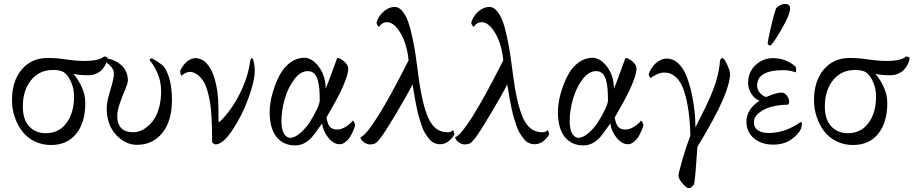

<svg xmlns="http://www.w3.org/2000/svg" viewBox="-20 -731 4649 977"><path d="M41 -221.2Q41 -319.3 91.1 -377.9Q141.1 -436.5 224.1 -436Q267.6 -436 317.6 -428.5Q367.7 -420.9 408.2 -420.9Q484.9 -420.9 509.8 -443.8Q514.2 -443.8 520.8 -441.2Q527.3 -438.5 527.8 -435.1Q527.8 -431.6 525.6 -423.3Q523.4 -415 516.6 -401.6Q509.8 -388.2 499.5 -376.7Q489.3 -365.2 470.5 -356.7Q451.7 -348.1 428.2 -348.1Q386.7 -348.1 353 -355Q372.1 -335.9 393.1 -294.2Q414.1 -252.4 414.1 -207Q414.1 -107.9 367.7 -50.3Q321.3 7.3 238.8 6.8Q192.4 6.8 154.1 -12.7Q115.7 -32.2 91.6 -64.7Q67.4 -97.2 54.2 -137.5Q41 -177.7 41 -221.2ZM96.2 -189.9Q96.2 -122.1 128.9 -87.6Q161.6 -53.2 212.9 -53.2Q280.3 -53.2 318.6 -105.5Q356.9 -157.7 356.9 -241.2Q356.9 -279.3 341.3 -314.7Q325.7 -350.1 304.2 -363.8Q287.1 -375 249 -375Q180.7 -375 138.4 -323.5Q96.2 -272 96.2 -189.9Z M522.9 -180.2Q522.9 -212.4 541.3 -272Q559.6 -331.5 559.6 -356Q559.6 -373 548.1 -387.9Q536.6 -402.8 524.9 -410.2Q522.5 -412.1 522.9 -422.1Q523.4 -432.1 526.9 -432.1Q533.7 -432.1 545.2 -429Q556.6 -425.8 571.8 -417.5Q586.9 -409.2 599.9 -397.2Q612.8 -385.3 621.8 -365.5Q630.9 -345.7 630.9 -321.8Q630.9 -308.6 617.4 -276.6Q604 -244.6 590.3 -206.8Q576.7 -168.9 576.7 -141.1Q576.7 -58.1 658.7 -58.1Q675.3 -58.1 693.4 -64.7Q711.4 -71.3 730.7 -87.2Q750 -103 765.1 -126.2Q780.3 -149.4 790 -185.8Q799.8 -222.2 799.8 -266.1Q799.8 -317.4 781.2 -359.1Q762.7 -400.9 741.7 -423.8Q741.7 -430.7 748.5 -434.1Q755.9 -434.1 782.7 -416.5Q809.6 -398.9 814.9 -391.1Q855 -331.5 855 -221.2Q855 -116.2 806.4 -55.2Q757.8 5.9 676.8 5.9Q616.7 5.9 569.8 -45.7Q522.9 -97.2 522.9 -180.2Z M897.5 -372.1Q913.6 -406.2 939.5 -423.6Q965.3 -440.9 994.6 -432.1Q1020 -424.8 1039.3 -399.4Q1058.6 -374 1069.6 -338.6Q1080.6 -303.2 1085.9 -265.1Q1091.3 -227.1 1091.3 -188Q1091.3 -168.5 1091.8 -141.8Q1092.3 -115.2 1092.3 -110.8Q1092.3 -109.9 1094 -109.6Q1095.7 -109.4 1096.7 -109.9Q1157.7 -169.4 1200.2 -254.2Q1242.7 -338.9 1253.4 -421.9Q1254.4 -425.8 1257.1 -430.9Q1259.8 -436 1261.7 -436Q1264.2 -436 1267.6 -427.5Q1271 -418.9 1273.7 -403.6Q1276.4 -388.2 1276.4 -372.1Q1276.4 -319.8 1243.7 -230.5Q1210.9 -141.1 1162.4 -68.6Q1113.8 3.9 1075.7 3.9Q1072.3 3.9 1065.9 -0.7Q1059.6 -5.4 1059.6 -9.8Q1059.6 -47.9 1058.8 -76.4Q1058.1 -105 1055.9 -141.6Q1053.7 -178.2 1049.6 -205.3Q1045.4 -232.4 1037.8 -261Q1030.3 -289.6 1019.8 -309.1Q1009.3 -328.6 993.7 -343.5Q978 -358.4 958.5 -363.8Q943.8 -367.7 928.2 -361.1Q912.6 -354.5 904.3 -346.2Q900.9 -346.2 898.4 -356.7Q896 -367.2 897.5 -372.1Z M1352.1 -163.1Q1352.1 -186.5 1357.9 -219.2Q1363.8 -252 1377.4 -290.5Q1391.1 -329.1 1410.4 -361.3Q1429.7 -393.6 1460.7 -415.3Q1491.7 -437 1527.8 -437Q1567.9 -437 1602.5 -391.1Q1637.2 -345.2 1637.2 -278.8Q1652.8 -317.9 1673.3 -374.5Q1693.8 -431.2 1695.8 -436Q1710.4 -436 1731.2 -418.5Q1752 -400.9 1752 -381.8Q1752 -346.7 1713.9 -266.1Q1703.1 -244.1 1685.1 -210.7Q1667 -177.2 1653.8 -155.3L1641.1 -132.8Q1647.9 -95.2 1660.9 -83.5Q1673.8 -71.8 1695.8 -71.8Q1718.8 -71.8 1743.9 -88.9Q1769 -106 1773.9 -117.2Q1779.3 -115.2 1783.2 -107.2Q1787.1 -99.1 1787.1 -94.2Q1787.1 -90.3 1781.5 -75.7Q1775.9 -61 1766.4 -43Q1756.8 -24.9 1741 -11Q1725.1 2.9 1708 2.9Q1677.2 2.9 1650.1 -31Q1623 -64.9 1619.1 -103Q1579.1 -45.9 1564 -29.8Q1527.8 8.8 1481.9 8.8Q1420.9 8.8 1386.5 -34.9Q1352.1 -78.6 1352.1 -163.1ZM1412.1 -115.2Q1412.1 -72.3 1425 -51Q1438 -29.8 1456.1 -29.8Q1480.5 -29.8 1508.8 -54.7Q1537.1 -79.6 1557.9 -112.3Q1578.6 -145 1592.8 -175.5Q1606.9 -206.1 1606.9 -219.2Q1606.9 -252.9 1605 -276.6Q1603 -300.3 1596.9 -323.2Q1590.8 -346.2 1578.1 -357.7Q1565.4 -369.1 1545.9 -369.1Q1508.8 -369.1 1477.1 -326.9Q1445.3 -284.7 1428.7 -226.8Q1412.1 -168.9 1412.1 -115.2Z M1814 -32.2Q1873 -55.7 2059.1 -423.8Q2050.8 -507.8 2017.8 -563Q1984.9 -618.2 1948.7 -618.2Q1938.5 -618.2 1929.9 -613.8Q1921.4 -609.4 1917.7 -605.5Q1914.1 -601.6 1909.2 -595.2Q1905.3 -595.2 1900.6 -602.8Q1896 -610.4 1896 -616.2Q1905.8 -649.4 1932.4 -672.6Q1959 -695.8 1988.8 -695.8Q2010.3 -695.8 2028.1 -673.6Q2045.9 -651.4 2057.4 -619.1Q2068.8 -586.9 2078.9 -538.8Q2088.9 -490.7 2094.7 -451.2Q2100.6 -411.6 2106.9 -362.8Q2106.9 -360.8 2107.2 -359.9Q2107.4 -358.9 2107.7 -357.2Q2107.9 -355.5 2107.9 -354Q2127.9 -199.7 2160.2 -128.9Q2193.8 -57.1 2257.8 -58.1Q2258.3 -58.1 2258.8 -58.1Q2259.3 -58.1 2259.8 -58.1Q2274.4 -58.1 2284.2 -67.9Q2287.1 -67.9 2289.6 -60.1Q2292 -52.2 2292 -45.9Q2261.2 2.9 2218.8 2.9Q2202.6 2.9 2188.5 -3.9Q2174.3 -10.7 2163.1 -24.9Q2151.9 -39.1 2142.3 -54.4Q2132.8 -69.8 2125.2 -93Q2117.7 -116.2 2112.1 -135Q2106.4 -153.8 2100.8 -180.9Q2095.2 -208 2092.3 -224.6Q2089.4 -241.2 2085.2 -266.6Q2081.1 -292 2079.1 -301.8Q2055.7 -253.9 1998.3 -157.5Q1940.9 -61 1917 -29.8Q1901.9 -9.8 1891.4 -2.9Q1880.9 3.9 1861.8 3.9Q1847.2 3.9 1831.5 -7.6Q1815.9 -19 1814 -32.2Z M2295.9 -32.2Q2355 -55.7 2541 -423.8Q2532.7 -507.8 2499.8 -563Q2466.8 -618.2 2430.7 -618.2Q2420.4 -618.2 2411.9 -613.8Q2403.3 -609.4 2399.7 -605.5Q2396 -601.6 2391.1 -595.2Q2387.2 -595.2 2382.6 -602.8Q2377.9 -610.4 2377.9 -616.2Q2387.7 -649.4 2414.3 -672.6Q2440.9 -695.8 2470.7 -695.8Q2492.2 -695.8 2510 -673.6Q2527.8 -651.4 2539.3 -619.1Q2550.8 -586.9 2560.8 -538.8Q2570.8 -490.7 2576.7 -451.2Q2582.5 -411.6 2588.9 -362.8Q2588.9 -360.8 2589.1 -359.9Q2589.4 -358.9 2589.6 -357.2Q2589.8 -355.5 2589.8 -354Q2609.9 -199.7 2642.1 -128.9Q2675.8 -57.1 2739.7 -58.1Q2740.2 -58.1 2740.7 -58.1Q2741.2 -58.1 2741.7 -58.1Q2756.3 -58.1 2766.1 -67.9Q2769 -67.9 2771.5 -60.1Q2773.9 -52.2 2773.9 -45.9Q2743.2 2.9 2700.7 2.9Q2684.6 2.9 2670.4 -3.9Q2656.2 -10.7 2645 -24.9Q2633.8 -39.1 2624.3 -54.4Q2614.7 -69.8 2607.2 -93Q2599.6 -116.2 2594 -135Q2588.4 -153.8 2582.8 -180.9Q2577.1 -208 2574.2 -224.6Q2571.3 -241.2 2567.1 -266.6Q2563 -292 2561 -301.8Q2537.6 -253.9 2480.2 -157.5Q2422.9 -61 2398.9 -29.8Q2383.8 -9.8 2373.3 -2.9Q2362.8 3.9 2343.8 3.9Q2329.1 3.9 2313.5 -7.6Q2297.9 -19 2295.9 -32.2Z M2818.8 -163.1Q2818.8 -186.5 2824.7 -219.2Q2830.6 -252 2844.2 -290.5Q2857.9 -329.1 2877.2 -361.3Q2896.5 -393.6 2927.5 -415.3Q2958.5 -437 2994.6 -437Q3034.7 -437 3069.3 -391.1Q3104 -345.2 3104 -278.8Q3119.6 -317.9 3140.1 -374.5Q3160.6 -431.2 3162.6 -436Q3177.2 -436 3198 -418.5Q3218.8 -400.9 3218.8 -381.8Q3218.8 -346.7 3180.7 -266.1Q3169.9 -244.1 3151.9 -210.7Q3133.8 -177.2 3120.6 -155.3L3107.9 -132.8Q3114.7 -95.2 3127.7 -83.5Q3140.6 -71.8 3162.6 -71.8Q3185.5 -71.8 3210.7 -88.9Q3235.8 -106 3240.7 -117.2Q3246.1 -115.2 3250 -107.2Q3253.9 -99.1 3253.9 -94.2Q3253.9 -90.3 3248.3 -75.7Q3242.7 -61 3233.2 -43Q3223.6 -24.9 3207.8 -11Q3191.9 2.9 3174.8 2.9Q3144 2.9 3116.9 -31Q3089.8 -64.9 3085.9 -103Q3045.9 -45.9 3030.8 -29.8Q2994.6 8.8 2948.7 8.8Q2887.7 8.8 2853.3 -34.9Q2818.8 -78.6 2818.8 -163.1ZM2878.9 -115.2Q2878.9 -72.3 2891.8 -51Q2904.8 -29.8 2922.9 -29.8Q2947.3 -29.8 2975.6 -54.7Q3003.9 -79.6 3024.7 -112.3Q3045.4 -145 3059.6 -175.5Q3073.7 -206.1 3073.7 -219.2Q3073.7 -252.9 3071.8 -276.6Q3069.8 -300.3 3063.7 -323.2Q3057.6 -346.2 3044.9 -357.7Q3032.2 -369.1 3012.7 -369.1Q2975.6 -369.1 2943.8 -326.9Q2912.1 -284.7 2895.5 -226.8Q2878.9 -168.9 2878.9 -115.2Z M3280.8 -353Q3291 -386.2 3317.4 -409.7Q3343.8 -433.1 3373.5 -433.1Q3405.3 -432.6 3430.9 -409.2Q3456.5 -385.7 3472.9 -344.5Q3489.3 -303.2 3499.5 -256.6Q3509.8 -210 3515.6 -154.8Q3518.6 -115.2 3518.6 -83Q3527.3 -100.6 3544.2 -133.8Q3561 -167 3570.3 -186Q3579.6 -205.1 3592.3 -233.9Q3605 -262.7 3614.7 -290Q3629.4 -331.1 3636.5 -368.7Q3643.6 -406.2 3643.6 -421.9Q3643.6 -425.8 3648.2 -430.9Q3652.8 -436 3654.8 -436Q3664.6 -436 3679.7 -403.1Q3694.8 -370.1 3694.8 -355Q3694.8 -309.6 3659.7 -226.1Q3620.1 -133.8 3528.8 16.1Q3527.8 21 3523.2 91.8Q3518.6 162.6 3513.7 196.8Q3511.7 210 3502.9 218Q3494.1 226.1 3483.9 226.1Q3472.7 226.1 3452.6 202.1Q3432.6 178.2 3432.6 164.1Q3432.6 149.4 3452.4 81.1Q3472.2 12.7 3492.7 -40Q3492.7 -84 3487.8 -131.8Q3481.4 -191.9 3470 -235.8Q3458.5 -279.8 3445.8 -303.5Q3433.1 -327.1 3416.5 -340.8Q3399.9 -354.5 3387.2 -358.2Q3374.5 -361.8 3358.9 -361.8Q3341.3 -361.8 3320.3 -351.8Q3299.3 -341.8 3293 -334Q3289.1 -334 3284.9 -341.1Q3280.8 -348.1 3280.8 -353Z M3886.2 -508.8Q3886.2 -518.6 3900.6 -583.5Q3915 -648.4 3928.2 -686Q3931.2 -693.8 3946.3 -702.4Q3961.4 -710.9 3974.6 -710.9Q4000.5 -710.9 4000.5 -688Q4000.5 -665.5 3977.1 -619.4Q3953.6 -573.2 3929.9 -537.6Q3906.2 -502 3901.4 -500H3898.4Q3895 -500 3890.6 -502.7Q3886.2 -505.4 3886.2 -508.8ZM3778.3 -111.8Q3778.3 -146.5 3797.6 -174.1Q3816.9 -201.7 3845.2 -217.8Q3819.3 -228 3803 -254.4Q3786.6 -280.8 3786.6 -308.1Q3786.6 -363.8 3824.2 -399.4Q3861.8 -435.1 3913.6 -435.1Q3952.6 -435.1 3983.6 -420.7Q4014.6 -406.2 4029.3 -390.1Q4031.2 -384.8 4031.2 -375.5Q4031.2 -366.2 4028.3 -362.8Q3999.5 -374 3966.3 -374Q3832.5 -374 3832.5 -294.9Q3832.5 -273.9 3848.9 -256.3Q3865.2 -238.8 3879.4 -237.8Q3931.6 -259.8 3954.6 -259.8Q3966.8 -259.8 3972.7 -255.9Q3995.6 -235.8 3995.6 -214.8Q3995.6 -198.2 3987.3 -198.2Q3949.2 -198.2 3911.4 -189.2Q3873.5 -180.2 3845 -158.9Q3816.4 -137.7 3816.4 -108.9Q3816.4 -80.1 3838.1 -67.1Q3859.9 -54.2 3890.6 -54.2Q3975.1 -54.2 4054.2 -109.9Q4060.5 -109.9 4060.5 -102.1Q4060.5 -90.8 4056.6 -77.1Q4042 -45.4 4004.9 -20.3Q3967.8 4.9 3914.6 4.9Q3854 4.9 3816.2 -27.3Q3778.3 -59.6 3778.3 -111.8Z M4122.1 -221.2Q4122.1 -319.3 4172.1 -377.9Q4222.2 -436.5 4305.2 -436Q4348.6 -436 4398.7 -428.5Q4448.7 -420.9 4489.3 -420.9Q4565.9 -420.9 4590.8 -443.8Q4595.2 -443.8 4601.8 -441.2Q4608.4 -438.5 4608.9 -435.1Q4608.9 -431.6 4606.7 -423.3Q4604.5 -415 4597.7 -401.6Q4590.8 -388.2 4580.6 -376.7Q4570.3 -365.2 4551.5 -356.7Q4532.7 -348.1 4509.3 -348.1Q4467.8 -348.1 4434.1 -355Q4453.1 -335.9 4474.1 -294.2Q4495.1 -252.4 4495.1 -207Q4495.1 -107.9 4448.7 -50.3Q4402.3 7.3 4319.8 6.8Q4273.4 6.8 4235.1 -12.7Q4196.8 -32.2 4172.6 -64.7Q4148.4 -97.2 4135.3 -137.5Q4122.1 -177.7 4122.1 -221.2ZM4177.2 -189.9Q4177.2 -122.1 4210 -87.6Q4242.7 -53.2 4293.9 -53.2Q4361.3 -53.2 4399.7 -105.5Q4438 -157.7 4438 -241.2Q4438 -279.3 4422.4 -314.7Q4406.7 -350.1 4385.3 -363.8Q4368.2 -375 4330.1 -375Q4261.7 -375 4219.5 -323.5Q4177.2 -272 4177.2 -189.9Z"/></svg>

Font: Crimson
Style: Roman
Weight: 400
Version: Version 0.8